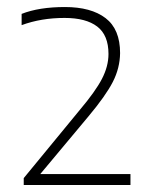

<svg xmlns="http://www.w3.org/2000/svg" viewBox="-20 -458 432 546"><path d="M47.5 68V48.5L207 -145.5Q251 -197.5 269.8 -233.5Q288.5 -269.5 288.5 -304.5Q288.5 -358 256.5 -382.5Q224.5 -407 163.5 -407Q97 -407 41.5 -386.5V-418.5Q91 -438 164.5 -438Q239 -438 280.2 -406.5Q321.5 -375 321.5 -307Q321 -264.5 300.8 -225Q280.5 -185.5 231.5 -127L94.5 37H351V68Z"/></svg>

Font: Encode Sans Semi Expanded Thin
Style: Regular
Weight: 100
Width: 6
Designer: Multiple Designers
Foundry: Impallari Type
Version: Version 3.000; ttfautohint (v1.8.3) -l 8 -r 50 -G 200 -x 14 